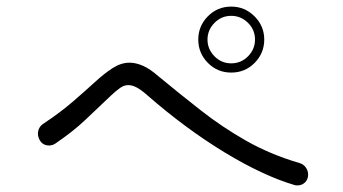

<svg xmlns="http://www.w3.org/2000/svg" viewBox="-20 -731 1040 582"><path d="M681 -511Q639 -511 610 -540.5Q581 -570 581 -611Q581 -652 610 -681.5Q639 -711 681 -711Q722 -711 751.5 -681.5Q781 -652 781 -611Q781 -570 752 -540.5Q723 -511 681 -511ZM681 -539Q711 -539 732 -560.5Q753 -582 753 -611Q753 -641 731.5 -662Q710 -683 681 -683Q651 -683 630 -661.5Q609 -640 609 -611Q609 -582 630 -560.5Q651 -539 681 -539ZM873 -170Q778 -198 661 -269Q544 -340 428 -441Q409 -458 395 -465.5Q381 -473 369 -473Q356 -473 344 -464.5Q332 -456 316 -441Q275 -402 238 -367Q201 -332 148 -296Q139 -290 129 -290Q109 -290 100 -307Q95 -317 95 -325Q95 -346 113 -357Q164 -391 201.5 -423.5Q239 -456 268 -482.5Q297 -509 322 -525Q347 -541 373 -541Q392 -541 413.5 -531.5Q435 -522 460 -500Q523 -448 588 -397Q653 -346 726 -304.5Q799 -263 887 -237Q899 -234 906.5 -224Q914 -214 914 -202Q914 -187 904.5 -178Q895 -169 882 -169Q876 -169 873 -170Z"/></svg>

Font: Kiwi Maru Light
Style: Regular
Weight: 300
Designer: Hiroki-Chan
Version: Version 1.100